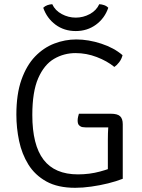

<svg xmlns="http://www.w3.org/2000/svg" viewBox="-20 -883 676 915"><path d="M564 -620Q559.5 -601.5 548 -586.5Q536.5 -571.5 525 -564Q490 -592.5 441 -611.2Q392 -630 340 -630Q284.5 -630 237.5 -602.5Q190.5 -575 162.2 -510.5Q134 -446 134 -335Q134 -192 187.5 -122Q241 -52 351.5 -52Q407 -52 456.5 -65.5Q506 -79 529 -91L565 -31Q534.5 -19 495.2 -9.2Q456 0.5 415.2 6.2Q374.5 12 338.5 12Q255.5 12 201 -18.2Q146.5 -48.5 115.2 -99Q84 -149.5 71 -211.5Q58 -273.5 58 -336.5Q58 -434.5 82.2 -503Q106.5 -571.5 147.2 -613.8Q188 -656 239 -675.5Q290 -695 343.5 -695Q401.5 -695 462.5 -675Q523.5 -655 564 -620ZM494 -216Q494 -250.5 495.8 -274Q497.5 -297.5 501 -314L565 -291V-31L494 -30ZM508 -341Q539.5 -341 552.2 -329.2Q565 -317.5 565 -291V-276H387.5Q382.5 -276 373.5 -277.2Q364.5 -278.5 357.2 -285.5Q350 -292.5 350 -308.5Q350 -317 352 -325.8Q354 -334.5 356 -341ZM496 -846Q479 -796 437.5 -765.5Q396 -735 341 -735Q285.5 -735 244.5 -765.5Q203.5 -796 186 -846Q194.5 -854.5 206.2 -858.5Q218 -862.5 229 -863Q242.5 -833 274.2 -816Q306 -799 341 -799Q376.5 -799 408 -816Q439.5 -833 453 -863Q464.5 -862.5 476.2 -858.5Q488 -854.5 496 -846Z"/></svg>

Font: Signika Negative Light Light
Style: Regular
Weight: 300
Version: Version 2.001